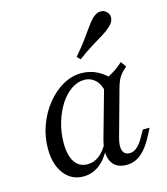

<svg xmlns="http://www.w3.org/2000/svg" viewBox="-103 -745 729 836"><g transform="rotate(-15 261.5 -326.5)"><path d="M171 11.3Q116.9 11.3 84.3 -31.5Q51.6 -74.2 51.6 -145.2Q51.6 -200 70.2 -250.4Q88.7 -300.8 120.6 -340.3Q152.4 -379.8 192.7 -402.8Q233.1 -425.8 276.6 -425.8Q316.1 -425.8 350.4 -407.7Q384.7 -389.5 409.7 -357.3L358.9 -314.5Q352.4 -354 331.5 -374.2Q310.5 -394.4 281.5 -394.4Q250.8 -394.4 222.2 -374.6Q193.5 -354.8 171.8 -320.6Q150 -286.3 137.1 -242.3Q124.2 -198.4 124.2 -150.8Q124.2 -95.2 144.4 -65.3Q164.5 -35.5 201.6 -35.5Q230.6 -35.5 254.8 -54Q279 -72.6 297.6 -108.9L296.8 -82.3Q275 -37.1 242.7 -12.9Q210.5 11.3 171 11.3ZM365.3 11.3Q316.1 11.3 297.6 -25Q279 -61.3 296 -123.4L365.3 -370.2Q388.7 -379.8 412.5 -394.8Q436.3 -409.7 455.6 -428.2L473.4 -403.2Q458.9 -391.1 449.2 -379.8Q439.5 -368.5 433.1 -354.4Q426.6 -340.3 421 -320.2L363.7 -112.9Q353.2 -75.8 360.5 -55.2Q367.7 -34.7 391.1 -34.7Q404.8 -34.7 416.1 -41.9Q427.4 -49.2 437.5 -61.7Q447.6 -74.2 455.6 -89.5L472.6 -119.4H503.2L481.5 -78.2Q466.9 -51.6 450 -31.5Q433.1 -11.3 412.1 0Q391.1 11.3 365.3 11.3ZM290.3 -484.7 275.8 -499.2Q307.3 -535.5 327.4 -563.3Q347.6 -591.1 362.1 -611.7Q376.6 -632.3 390.3 -646Q408.1 -662.9 425.8 -663.7Q443.5 -664.5 455.6 -651.6Q466.9 -640.3 464.9 -623Q462.9 -605.6 444.4 -588.7Q429.8 -575 408.1 -561.7Q386.3 -548.4 357.3 -530.6Q328.2 -512.9 290.3 -484.7Z"/></g></svg>

Font: Playfair 12pt Light
Style: Italic
Weight: 300
Italic angle: -15.6°
Designer: Claus Eggers Sørensen
Foundry: Claus Eggers Sørensen
Version: Version 2.000;gftools[0.9.28]